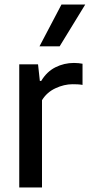

<svg xmlns="http://www.w3.org/2000/svg" viewBox="-20 -828 396 848"><path d="M65 0V-544H148L156 -470.5H162Q186.5 -511.5 224.8 -530.8Q263 -550 306.5 -550Q317 -550 326.8 -549Q336.5 -548 344.5 -546.5V-453Q333.5 -455 322.8 -455.5Q312 -456 300.5 -456Q263 -456 225 -438.2Q187 -420.5 165.5 -385.5V0ZM154.5 -623.5 251.5 -808H356.5L243.5 -623.5Z"/></svg>

Font: Encode Sans SemiCondensed SemiCondensed Medium
Style: Regular
Weight: 500
Width: 4
Designer: Multiple Designers
Foundry: Impallari Type
Version: Version 3.000; ttfautohint (v1.8.3) -l 8 -r 50 -G 200 -x 14 